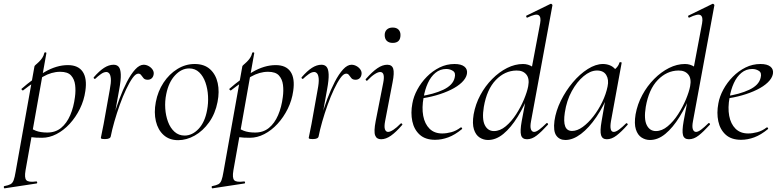

<svg xmlns="http://www.w3.org/2000/svg" viewBox="-83 -746 4226 1041"><path d="M-57.4 275Q-61.2 276 -62.3 270Q-63.4 264 -59.4 263Q-37 258.8 -25.9 252.7Q-14.8 246.6 -9 231.1Q-3.2 215.6 1.8 185L103.8 -386Q103.8 -389 111 -395.1Q118.2 -401.2 127.9 -410.4Q137.6 -419.6 145.9 -431.9Q154.2 -444.2 157.4 -459.2Q158.6 -463.2 164 -462.2Q169.4 -461.2 168.4 -457.2L55.4 178Q48.4 218.6 59.9 231Q71.4 243.4 112.8 237.8Q116.8 236.2 118.4 242Q120 247.8 115 248.8ZM145 1Q108 1 89.5 -2Q71 -5 57 -8L67 -60.4Q86.4 -46.8 111.4 -37.1Q136.4 -27.4 173.2 -27.4Q217.6 -27.4 248.2 -52.5Q278.8 -77.6 297.7 -121.4Q316.6 -165.2 323.4 -220Q328.2 -254.4 324.3 -285.6Q320.4 -316.8 302.3 -336.8Q284.2 -356.8 243.2 -356.8Q196.8 -356.8 150.2 -330.1Q103.6 -303.4 42.4 -256Q39.2 -254.4 35.3 -259Q31.4 -263.6 34.6 -265.2Q94.6 -318.2 159.1 -355.6Q223.6 -393 285 -393Q341 -393 365.4 -357Q389.8 -321 379.8 -253Q372.8 -202 350.1 -156Q327.4 -110 294.7 -74.5Q262 -39 223.2 -19Q184.4 1 145 1Z M517.6 -7.2 507.6 -8.2Q516 -53.2 530.6 -105.7Q545.2 -158.2 564.3 -209.2Q583.4 -260.2 605.2 -302.3Q627 -344.4 650.2 -369.7Q673.4 -395 696 -395Q709.6 -395 723 -387.7Q736.4 -380.4 744.6 -368Q752.8 -355.6 749.8 -341Q747.2 -328 738.8 -320.8Q730.4 -313.6 717.8 -313.6Q702.8 -313.6 695.4 -321.9Q688 -330.2 682.5 -338.5Q677 -346.8 666.8 -346.8Q652.6 -346.8 635.8 -323.3Q619 -299.8 600.9 -261.6Q582.8 -223.4 566.5 -177.9Q550.2 -132.4 537.3 -87.4Q524.4 -42.4 517.6 -7.2ZM486.4 8Q472.2 8 468 6.3Q463.8 4.6 463.8 1.6Q463.8 -1.6 469.4 -26.4Q475 -51.2 479 -74L512 -258.6Q519.8 -298.8 518 -319.3Q516.2 -339.8 509.3 -347.7Q502.4 -355.6 493.6 -355.6Q479.8 -355.6 463.7 -344Q447.6 -332.4 433.4 -318.8Q431 -316.4 427 -320.1Q423 -323.8 425.4 -327Q455 -361.2 481.2 -378.1Q507.4 -395 533 -395Q551 -395 560.8 -383.4Q570.6 -371.8 571.9 -342.8Q573.2 -313.8 563.4 -261L517.6 -7.2Q515.4 8 486.4 8Z M883 14Q835.2 14 804.3 -13.8Q773.4 -41.6 762.2 -88.6Q751 -135.6 761.8 -193Q773 -251.6 803.8 -298.1Q834.6 -344.6 878.6 -371.8Q922.6 -399 972.4 -399Q1024.4 -399 1055.8 -370.7Q1087.2 -342.4 1097.4 -295.5Q1107.6 -248.6 1096.4 -193Q1084.2 -129.8 1050.7 -82.9Q1017.2 -36 972.8 -11Q928.4 14 883 14ZM917.8 -11Q959.4 -11 993.7 -47.3Q1028 -83.6 1039.8 -149Q1047 -186 1044.9 -225.3Q1042.8 -264.6 1031 -298.6Q1019.2 -332.6 997.2 -353.8Q975.2 -375 942.6 -375Q901 -375 866.2 -337.8Q831.4 -300.6 818.4 -236Q810.4 -197.4 813 -158Q815.6 -118.6 828.1 -85.2Q840.6 -51.8 863.4 -31.4Q886.2 -11 917.8 -11Z M1069.6 275Q1065.8 276 1064.7 270Q1063.6 264 1067.6 263Q1090 258.8 1101.1 252.7Q1112.2 246.6 1118 231.1Q1123.8 215.6 1128.8 185L1230.8 -386Q1230.8 -389 1238 -395.1Q1245.2 -401.2 1254.9 -410.4Q1264.6 -419.6 1272.9 -431.9Q1281.2 -444.2 1284.4 -459.2Q1285.6 -463.2 1291 -462.2Q1296.4 -461.2 1295.4 -457.2L1182.4 178Q1175.4 218.6 1186.9 231Q1198.4 243.4 1239.8 237.8Q1243.8 236.2 1245.4 242Q1247 247.8 1242 248.8ZM1272 1Q1235 1 1216.5 -2Q1198 -5 1184 -8L1194 -60.4Q1213.4 -46.8 1238.4 -37.1Q1263.4 -27.4 1300.2 -27.4Q1344.6 -27.4 1375.2 -52.5Q1405.8 -77.6 1424.7 -121.4Q1443.6 -165.2 1450.4 -220Q1455.2 -254.4 1451.3 -285.6Q1447.4 -316.8 1429.3 -336.8Q1411.2 -356.8 1370.2 -356.8Q1323.8 -356.8 1277.2 -330.1Q1230.6 -303.4 1169.4 -256Q1166.2 -254.4 1162.3 -259Q1158.4 -263.6 1161.6 -265.2Q1221.6 -318.2 1286.1 -355.6Q1350.6 -393 1412 -393Q1468 -393 1492.4 -357Q1516.8 -321 1506.8 -253Q1499.8 -202 1477.1 -156Q1454.4 -110 1421.7 -74.5Q1389 -39 1350.2 -19Q1311.4 1 1272 1Z M1644.6 -7.2 1634.6 -8.2Q1643 -53.2 1657.6 -105.7Q1672.2 -158.2 1691.3 -209.2Q1710.4 -260.2 1732.2 -302.3Q1754 -344.4 1777.2 -369.7Q1800.4 -395 1823 -395Q1836.6 -395 1850 -387.7Q1863.4 -380.4 1871.6 -368Q1879.8 -355.6 1876.8 -341Q1874.2 -328 1865.8 -320.8Q1857.4 -313.6 1844.8 -313.6Q1829.8 -313.6 1822.4 -321.9Q1815 -330.2 1809.5 -338.5Q1804 -346.8 1793.8 -346.8Q1779.6 -346.8 1762.8 -323.3Q1746 -299.8 1727.9 -261.6Q1709.8 -223.4 1693.5 -177.9Q1677.2 -132.4 1664.3 -87.4Q1651.4 -42.4 1644.6 -7.2ZM1613.4 8Q1599.2 8 1595 6.3Q1590.8 4.6 1590.8 1.6Q1590.8 -1.6 1596.4 -26.4Q1602 -51.2 1606 -74L1639 -258.6Q1646.8 -298.8 1645 -319.3Q1643.2 -339.8 1636.3 -347.7Q1629.4 -355.6 1620.6 -355.6Q1606.8 -355.6 1590.7 -344Q1574.6 -332.4 1560.4 -318.8Q1558 -316.4 1554 -320.1Q1550 -323.8 1552.4 -327Q1582 -361.2 1608.2 -378.1Q1634.4 -395 1660 -395Q1678 -395 1687.8 -383.4Q1697.6 -371.8 1698.9 -342.8Q1700.2 -313.8 1690.4 -261L1644.6 -7.2Q1642.4 8 1613.4 8Z M1983.2 9Q1959 9 1951 -12Q1943 -33 1953.8 -89L1994.8 -297Q2006.4 -355.6 1978.2 -355.6Q1966.6 -355.6 1948.5 -344Q1930.4 -332.4 1909.2 -310Q1906 -306 1901.6 -310.5Q1897.2 -315 1901 -318.2Q1935.4 -357.2 1963.2 -376.1Q1991 -395 2016.6 -395Q2042.2 -395 2049 -373.3Q2055.8 -351.6 2045.4 -299.4L2005 -89Q1999.2 -58.6 2004.2 -44.7Q2009.2 -30.8 2021.2 -30.8Q2032.2 -30.8 2050 -42.4Q2067.8 -54 2088.6 -75.4Q2092.6 -79.4 2096.6 -75Q2100.6 -70.6 2096.6 -67.4Q2064 -29.6 2036.6 -10.3Q2009.2 9 1983.2 9ZM2046.2 -513.4Q2025.8 -513.4 2014.3 -524.4Q2002.8 -535.4 2002.8 -556.2Q2002.8 -574.6 2014.3 -585.6Q2025.8 -596.6 2046.2 -596.6Q2066.6 -596.6 2077.5 -585.6Q2088.4 -574.6 2088.4 -556.2Q2088.4 -513.4 2046.2 -513.4Z M2276.2 12Q2223 12 2192.5 -15.8Q2162 -43.6 2152.5 -88.6Q2143 -133.6 2152.8 -185Q2159.2 -222.4 2179.8 -260.5Q2200.4 -298.6 2231.2 -329.9Q2262 -361.2 2300.2 -380.1Q2338.4 -399 2381.4 -399Q2417.6 -399 2435.3 -384.6Q2453 -370.2 2448.6 -345Q2444 -321.4 2421.2 -299.4Q2398.4 -277.4 2362.1 -259.6Q2325.8 -241.8 2281.3 -229.1Q2236.8 -216.4 2189.2 -210.6L2191.2 -223.6Q2267.8 -234.6 2320.2 -259.3Q2372.6 -284 2382 -324Q2389.2 -350.8 2373.1 -361.4Q2357 -372 2336.6 -372Q2303.2 -372 2277.9 -351.1Q2252.6 -330.2 2236.7 -295.2Q2220.8 -260.2 2213.8 -218Q2203.4 -162.2 2211.6 -118.2Q2219.8 -74.2 2245.8 -48.3Q2271.8 -22.4 2314.4 -22.4Q2338.2 -22.4 2364.3 -29.4Q2390.4 -36.4 2414.8 -55Q2417.6 -57 2421.1 -53Q2424.6 -49 2421.8 -46.2Q2383.8 -14.8 2347.7 -1.4Q2311.6 12 2276.2 12Z M2562.8 13Q2538.4 13 2517.4 -0.5Q2496.4 -14 2486.6 -44.5Q2476.8 -75 2485 -126Q2495 -181.6 2521.4 -230.6Q2547.8 -279.6 2585.6 -317.7Q2623.4 -355.8 2666.4 -377.4Q2709.4 -399 2752.8 -399Q2781 -399 2804.9 -383.4Q2828.8 -367.8 2832.4 -332L2790.4 -246Q2759.8 -171 2723.5 -112.5Q2687.2 -54 2646.9 -20.5Q2606.6 13 2562.8 13ZM2595.2 -35.4Q2628 -35.4 2659.1 -61.3Q2690.2 -87.2 2715.5 -126.5Q2740.8 -165.8 2758 -207.1Q2775.2 -248.4 2780.8 -278.4Q2788.8 -320.2 2770.5 -342.3Q2752.2 -364.4 2717 -363.6Q2654 -362.8 2605.3 -312.3Q2556.6 -261.8 2540.2 -166.4Q2529.4 -100 2545.6 -67.7Q2561.8 -35.4 2595.2 -35.4ZM2774.4 9Q2748.4 9 2742.2 -13.2Q2736 -35.4 2745.6 -89L2845.6 -619.4Q2852 -654.6 2837.1 -663.8Q2822.2 -673 2776.4 -650.6Q2772.4 -648.8 2770.4 -654.8Q2768.4 -660.8 2772.4 -661.8L2901.8 -725Q2905.2 -727 2909.2 -723Q2913.2 -719 2912.2 -717L2796.2 -89Q2790.4 -58.6 2795.7 -44.7Q2801 -30.8 2813 -30.8Q2824 -30.8 2841 -43.6Q2858 -56.4 2878.8 -77Q2882 -81 2886.4 -77Q2890.8 -73 2886.8 -69Q2853.4 -32 2827.2 -11.5Q2801 9 2774.4 9Z M2982.6 13Q2950.2 13 2933.1 -11.1Q2916 -35.2 2923.2 -91Q2931 -145.2 2957.7 -199.5Q2984.4 -253.8 3022.5 -299.1Q3060.6 -344.4 3103.7 -371.7Q3146.8 -399 3186.4 -399Q3204.8 -399 3222.6 -392.3Q3240.4 -385.6 3253.1 -370.3Q3265.8 -355 3267.8 -330.4L3225.4 -357Q3237.6 -359 3254.1 -373.4Q3270.6 -387.8 3275.6 -407Q3277.6 -410 3283.1 -408.8Q3288.6 -407.6 3287.6 -405.6L3229.6 -89Q3219.8 -30.8 3244.6 -30.8Q3256.2 -30.8 3273.4 -43.5Q3290.6 -56.2 3311.4 -77Q3314.4 -80 3318.4 -76Q3322.4 -72 3319.4 -69Q3286.8 -32 3260.1 -11.5Q3233.4 9 3207.4 9Q3182.6 9 3175.9 -12.9Q3169.2 -34.8 3178.8 -89L3203 -229L3220 -246Q3190.4 -170.4 3150.4 -111.6Q3110.4 -52.8 3067 -19.9Q3023.6 13 2982.6 13ZM3018.6 -36Q3046.6 -36 3076.6 -57.8Q3106.6 -79.6 3134.3 -115.2Q3162 -150.8 3182.5 -193.5Q3203 -236.2 3211.2 -277Q3219.2 -314 3204 -339.2Q3188.8 -364.4 3151.6 -363.6Q3117.2 -362.8 3081 -332.6Q3044.8 -302.4 3017 -251.6Q2989.2 -200.8 2979.4 -136Q2971.8 -85.8 2981.4 -60.9Q2991 -36 3018.6 -36Z M3440.8 13Q3416.4 13 3395.4 -0.5Q3374.4 -14 3364.6 -44.5Q3354.8 -75 3363 -126Q3373 -181.6 3399.4 -230.6Q3425.8 -279.6 3463.6 -317.7Q3501.4 -355.8 3544.4 -377.4Q3587.4 -399 3630.8 -399Q3659 -399 3682.9 -383.4Q3706.8 -367.8 3710.4 -332L3668.4 -246Q3637.8 -171 3601.5 -112.5Q3565.2 -54 3524.9 -20.5Q3484.6 13 3440.8 13ZM3473.2 -35.4Q3506 -35.4 3537.1 -61.3Q3568.2 -87.2 3593.5 -126.5Q3618.8 -165.8 3636 -207.1Q3653.2 -248.4 3658.8 -278.4Q3666.8 -320.2 3648.5 -342.3Q3630.2 -364.4 3595 -363.6Q3532 -362.8 3483.3 -312.3Q3434.6 -261.8 3418.2 -166.4Q3407.4 -100 3423.6 -67.7Q3439.8 -35.4 3473.2 -35.4ZM3652.4 9Q3626.4 9 3620.2 -13.2Q3614 -35.4 3623.6 -89L3723.6 -619.4Q3730 -654.6 3715.1 -663.8Q3700.2 -673 3654.4 -650.6Q3650.4 -648.8 3648.4 -654.8Q3646.4 -660.8 3650.4 -661.8L3779.8 -725Q3783.2 -727 3787.2 -723Q3791.2 -719 3790.2 -717L3674.2 -89Q3668.4 -58.6 3673.7 -44.7Q3679 -30.8 3691 -30.8Q3702 -30.8 3719 -43.6Q3736 -56.4 3756.8 -77Q3760 -81 3764.4 -77Q3768.8 -73 3764.8 -69Q3731.4 -32 3705.2 -11.5Q3679 9 3652.4 9Z M3935.2 12Q3882 12 3851.5 -15.8Q3821 -43.6 3811.5 -88.6Q3802 -133.6 3811.8 -185Q3818.2 -222.4 3838.8 -260.5Q3859.4 -298.6 3890.2 -329.9Q3921 -361.2 3959.2 -380.1Q3997.4 -399 4040.4 -399Q4076.6 -399 4094.3 -384.6Q4112 -370.2 4107.6 -345Q4103 -321.4 4080.2 -299.4Q4057.4 -277.4 4021.1 -259.6Q3984.8 -241.8 3940.3 -229.1Q3895.8 -216.4 3848.2 -210.6L3850.2 -223.6Q3926.8 -234.6 3979.2 -259.3Q4031.6 -284 4041 -324Q4048.2 -350.8 4032.1 -361.4Q4016 -372 3995.6 -372Q3962.2 -372 3936.9 -351.1Q3911.6 -330.2 3895.7 -295.2Q3879.8 -260.2 3872.8 -218Q3862.4 -162.2 3870.6 -118.2Q3878.8 -74.2 3904.8 -48.3Q3930.8 -22.4 3973.4 -22.4Q3997.2 -22.4 4023.3 -29.4Q4049.4 -36.4 4073.8 -55Q4076.6 -57 4080.1 -53Q4083.6 -49 4080.8 -46.2Q4042.8 -14.8 4006.7 -1.4Q3970.6 12 3935.2 12Z"/></svg>

Font: Cormorant Light
Style: Italic
Weight: 300
Italic angle: -10°
Designer: Christian Thalmann (Catharsis Fonts)
Foundry: Catharsis Fonts
Version: Version 4.000